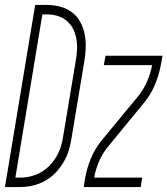

<svg xmlns="http://www.w3.org/2000/svg" viewBox="-50 -755 676 775"><path d="M-30 0 92 -735H140Q167 -735 193.5 -728Q220 -721 241 -705Q262 -689 274.5 -665.5Q287 -642 292 -615.5Q297 -589 296 -561Q295 -533 290 -505L239 -199Q235 -173 227.5 -148Q220 -123 206 -99.5Q192 -76 173 -56.5Q154 -37 130 -24Q106 -11 80.5 -5.5Q55 0 29 0ZM12 -38H30Q52 -38 73 -43Q94 -48 114 -59Q134 -70 150 -86.5Q166 -103 177.5 -122.5Q189 -142 195.5 -163Q202 -184 205 -205L256 -511Q260 -533 261 -555.5Q262 -578 258 -599.5Q254 -621 244.5 -639.5Q235 -658 218.5 -671.5Q202 -685 181.5 -691Q161 -697 138 -697H121ZM288 0 293 -33Q300 -74 316.5 -114.5Q333 -155 361 -189L508 -367Q530 -395 544 -427Q558 -459 564 -492H369L376 -530H606L600 -497Q593 -456 576.5 -415.5Q560 -375 532 -341L386 -163Q363 -135 349.5 -103Q336 -71 330 -38H524L518 0Z"/></svg>

Font: Iosevka Curly XLtExObl
Style: Regular
Weight: 200
Width: 7
Italic angle: -9°
Monospace: yes
Designer: Belleve Invis
Foundry: Belleve Invis
Version: Version 11.0.1; ttfautohint (v1.8.3)